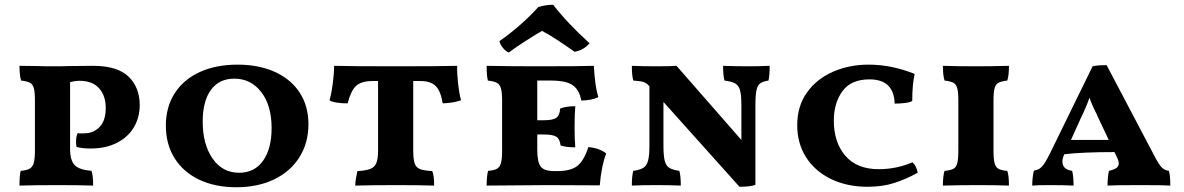

<svg xmlns="http://www.w3.org/2000/svg" viewBox="-20 -779 4982 808"><path d="M425 -325Q425 -376 397 -407.5Q369 -439 314 -439Q296 -439 275 -433V-152Q275 -104 294.5 -84Q314 -64 365 -60Q372 -40 372 2Q310 0 222 0Q132 0 62 2Q62 -41 67 -60Q92 -62 104.5 -69Q117 -76 122 -93Q127 -110 127 -146V-356Q127 -391 122.5 -407.5Q118 -424 106.5 -430.5Q95 -437 69 -440Q62 -462 62 -502L138 -501Q161 -500 204 -500Q247 -500 272 -501L371 -502Q474 -502 521 -456.5Q568 -411 568 -337Q568 -285 543.5 -243.5Q519 -202 472 -178Q425 -154 362 -154Q324 -154 302 -161Q300 -169 300 -183Q300 -205 307 -219Q315 -217 323.5 -217.5Q332 -218 335 -218Q373 -218 399 -244.5Q425 -271 425 -325Z M678 -250Q678 -329 715.5 -387Q753 -445 821 -476Q889 -507 980 -507Q1069 -507 1136.5 -476.5Q1204 -446 1241 -389.5Q1278 -333 1278 -256Q1278 -178 1240.5 -118Q1203 -58 1134.5 -24.5Q1066 9 974 9Q885 9 818 -23Q751 -55 714.5 -113.5Q678 -172 678 -250ZM1123 -240Q1123 -335 1079.5 -391.5Q1036 -448 966 -448Q902 -448 867.5 -400.5Q833 -353 833 -267Q833 -172 874.5 -112Q916 -52 986 -52Q1051 -52 1087 -102.5Q1123 -153 1123 -240Z M1920 -357Q1890 -346 1843 -344Q1835 -395 1814 -416.5Q1793 -438 1749 -438H1719V-146Q1719 -109 1725 -91.5Q1731 -74 1747.5 -67.5Q1764 -61 1799 -59Q1807 -42 1807 2Q1739 0 1652 0Q1549 0 1475 2Q1475 -11 1478 -28.5Q1481 -46 1484 -59Q1520 -61 1538 -68Q1556 -75 1563.5 -92.5Q1571 -110 1571 -146V-438H1548Q1500 -438 1478 -417Q1456 -396 1443 -344Q1391 -344 1367 -356Q1375 -386 1380.5 -428Q1386 -470 1386 -502Q1453 -500 1647 -500Q1838 -500 1904 -502Q1903 -470 1907.5 -429.5Q1912 -389 1920 -357Z M2531 -133Q2511 -81 2504 1L2286 0L2028 2Q2028 -38 2034 -60Q2059 -62 2071 -68.5Q2083 -75 2088 -92Q2093 -109 2093 -145V-356Q2093 -391 2088 -407.5Q2083 -424 2071 -430.5Q2059 -437 2033 -440Q2028 -460 2028 -502Q2124 -500 2241 -500Q2436 -500 2479 -502Q2484 -414 2498 -370Q2467 -356 2426 -356Q2419 -399 2391.5 -419.5Q2364 -440 2298 -440H2241V-273H2269Q2308 -273 2322 -284Q2336 -295 2337 -322Q2361 -332 2401 -332Q2398 -298 2398 -246Q2398 -189 2401 -159Q2360 -159 2339 -167Q2336 -194 2321.5 -203.5Q2307 -213 2269 -213H2241V-150Q2241 -97 2255.5 -78Q2270 -59 2312 -59H2325Q2383 -59 2410.5 -81.5Q2438 -104 2456 -160Q2480 -158 2500 -150.5Q2520 -143 2531 -133ZM2082 -606Q2124 -635 2168 -673.5Q2212 -712 2245 -749Q2275 -759 2308 -759Q2369 -680 2461 -597Q2437 -568 2398 -561Q2366 -584 2328 -609Q2290 -634 2261 -649Q2236 -635 2191 -606Q2146 -577 2121 -558Q2107 -564 2096 -578Q2085 -592 2082 -606Z M3219 -502Q3219 -461 3214 -440Q3190 -436 3179 -428Q3168 -420 3163.5 -399.5Q3159 -379 3159 -334V-1Q3137 7 3092 7L2772 -350V-166Q2772 -123 2777.5 -102Q2783 -81 2797 -72.5Q2811 -64 2839 -60Q2845 -38 2845 2Q2795 0 2745 0Q2681 0 2639 2Q2639 -38 2645 -60Q2673 -64 2687 -72.5Q2701 -81 2707 -102Q2713 -123 2713 -166V-416L2709 -420Q2700 -430 2687.5 -434Q2675 -438 2645 -440Q2639 -462 2639 -502Q2681 -500 2740 -500Q2806 -500 2827 -502L3100 -190V-334Q3100 -378 3094.5 -398.5Q3089 -419 3074.5 -427.5Q3060 -436 3029 -440Q3023 -460 3023 -502Q3073 -500 3129 -500Q3175 -500 3219 -502Z M3819 -354Q3809 -348 3787.5 -345.5Q3766 -343 3745 -343Q3742 -445 3639 -445Q3562 -445 3525.5 -395.5Q3489 -346 3489 -271Q3489 -180 3537.5 -123.5Q3586 -67 3678 -67Q3752 -67 3820 -96Q3837 -81 3842 -52Q3793 -25 3743.5 -9Q3694 7 3631 7Q3544 7 3476.5 -26Q3409 -59 3372 -117.5Q3335 -176 3335 -252Q3335 -333 3376.5 -390.5Q3418 -448 3486.5 -477.5Q3555 -507 3635 -507Q3732 -507 3829 -468Q3819 -421 3819 -354Z M3955 -60Q3980 -62 3992 -68.5Q4004 -75 4008.5 -92.5Q4013 -110 4013 -146V-356Q4013 -391 4008.5 -407.5Q4004 -424 3992.5 -430.5Q3981 -437 3955 -440Q3948 -462 3948 -502Q4006 -500 4090 -500Q4154 -500 4226 -502Q4226 -461 4219 -440Q4193 -437 4181.5 -430.5Q4170 -424 4165.5 -407.5Q4161 -391 4161 -356V-146Q4161 -110 4165.5 -92.5Q4170 -75 4182 -68.5Q4194 -62 4219 -60Q4226 -40 4226 2Q4168 0 4096 0Q4022 0 3948 2Q3948 -39 3955 -60Z M4905 2Q4875 0 4779 0Q4670 0 4641 2Q4641 -36 4647 -60Q4668 -65 4678 -72Q4688 -79 4688 -91Q4688 -102 4681 -116L4670 -139Q4537 -139 4459 -130L4458 -127Q4451 -113 4451 -99Q4451 -66 4492 -60Q4498 -36 4498 2Q4460 0 4402 0Q4341 0 4324 2Q4324 -32 4331 -61Q4352 -64 4365 -78Q4378 -92 4399 -134L4578 -500Q4592 -503 4606 -504Q4620 -505 4637 -505L4837 -125Q4857 -86 4869.5 -74Q4882 -62 4899 -60Q4905 -42 4905 2ZM4646 -190 4603 -281 4594 -301Q4575 -338 4565 -368Q4558 -346 4539 -304L4529 -283L4487 -190Z"/></svg>

Font: Vollkorn SC
Style: Bold
Weight: 700
Designer: Friedrich Althausen
Foundry: Friedrich Althausen
Version: Version 4.015